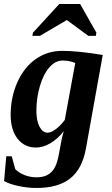

<svg xmlns="http://www.w3.org/2000/svg" viewBox="-39 -725 559 958"><path d="M142.6 -173.3Q142.6 -121.6 158.4 -92.3Q174.3 -63 198.7 -63Q215.8 -63 239 -80.1Q262.2 -97.2 284.2 -126.5L336.4 -410.6Q307.6 -422.9 273.4 -422.9Q237.3 -422.9 207.5 -389.2Q177.7 -355.5 160.2 -295.9Q142.6 -236.3 142.6 -173.3ZM14.2 -151.9Q14.2 -239.3 47.4 -314Q80.6 -388.7 138.9 -429.9Q197.3 -471.2 271 -471.2Q350.6 -471.2 473.6 -450.7L389.6 17.1Q371.1 118.2 311 165.5Q251 212.9 143.6 212.9Q98.1 212.9 53 203.1Q7.8 193.4 -18.6 178.2L-7.8 54.7H19.5L37.1 118.7Q54.7 136.7 82.5 148.2Q110.4 159.7 144 159.7Q176.8 159.7 198.7 147.5Q220.7 135.3 234.1 111.1Q247.6 86.9 256.3 36.6Q268.1 -35.2 279.3 -70.8Q249.5 -32.2 212.6 -10.5Q175.8 11.2 140.6 11.2Q83.5 11.2 48.8 -32.7Q14.2 -76.7 14.2 -151.9ZM122.6 -545.9 125.5 -562 256.8 -705.1H360.8L441.9 -562L439 -545.9H401.9L294.4 -625L159.7 -545.9Z"/></svg>

Font: Tinos
Style: Bold Italic
Weight: 700
Italic angle: -16.333°
Designer: Steve Matteson
Foundry: Monotype Imaging Inc.
Version: Version 1.23